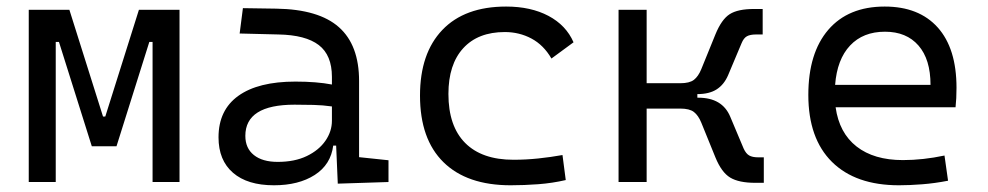

<svg xmlns="http://www.w3.org/2000/svg" viewBox="-20 -547 2970 577"><path d="M66.4 0V-517.6H188.5L289.6 -196.8H296.4L397.5 -517.6H519.5V0H438.5V-420.9H428.7L330.1 -107.4H255.9L157.2 -420.9H147.5V0Z M995.1 4.9 990.2 -109.4H981.4Q974.1 -52.2 925.8 -21.2Q877.4 9.8 803.2 9.8Q723.6 9.8 680.2 -27.8Q636.7 -65.4 636.7 -134.3Q636.7 -216.3 696.3 -259Q755.9 -301.8 867.7 -301.8Q931.6 -301.8 977.5 -293V-315.9Q977.5 -381.3 938 -411.6Q898.4 -441.9 816.9 -443.4L700.2 -446.3L710 -522.5L810.5 -521Q938 -519 998.5 -465.3Q1059.1 -411.6 1059.1 -303.7V-74.7L1147.5 -65.4V0ZM977.5 -227.1Q950.7 -231 922.1 -231.7Q893.6 -232.4 865.2 -232.4Q717.3 -232.4 717.3 -138.7Q717.3 -101.6 742.9 -81.1Q768.6 -60.5 814.5 -60.5Q865.7 -60.5 902.1 -78.1Q938.5 -95.7 958 -124Q977.5 -152.3 977.5 -184.1Z M1514.6 9.8Q1383.3 9.8 1312.7 -59.6Q1242.2 -128.9 1242.2 -259.8Q1242.2 -386.7 1309.3 -457Q1376.5 -527.3 1501 -527.3Q1575.2 -527.3 1628.2 -499.3Q1681.2 -471.2 1703.6 -419.9L1637.2 -371.1Q1613.8 -411.6 1577.1 -431.2Q1540.5 -450.7 1497.1 -450.7Q1416.5 -450.7 1372.1 -402.1Q1327.6 -353.5 1327.6 -264.6Q1327.6 -168 1377.9 -117.4Q1428.2 -66.9 1522.9 -66.9Q1560.5 -66.9 1597.7 -70.8Q1634.8 -74.7 1670.4 -81.1L1680.2 -5.9Q1640.1 3.4 1597.7 6.6Q1555.2 9.8 1514.6 9.8Z M1838.9 0V-517.6H1923.3V-296.9H2024.4Q2052.2 -296.9 2065.4 -307.1Q2078.6 -317.4 2087.4 -338.9L2129.9 -443.4Q2148.4 -488.8 2172.9 -504.4Q2197.3 -520 2246.1 -520H2272V-443.4H2252Q2234.4 -443.4 2224.6 -438Q2214.8 -432.6 2208.5 -417L2168 -320.8Q2155.8 -292.5 2133.5 -278.3Q2111.3 -264.2 2075.7 -264.2V-253.4H2078.6Q2150.4 -253.4 2174.3 -196.8L2214.8 -100.6Q2221.7 -85.4 2231.4 -79.8Q2241.2 -74.2 2258.3 -74.2H2275.4V2.4H2249.5Q2200.7 2.4 2174.6 -13.2Q2148.4 -28.8 2129.9 -74.2L2087.4 -178.7Q2078.6 -200.2 2065.4 -210.4Q2052.2 -220.7 2024.4 -220.7H1923.3V0Z M2681.6 9.8Q2551.3 9.8 2480.2 -60.5Q2409.2 -130.9 2409.2 -261.7Q2409.2 -387.7 2469.2 -457.5Q2529.3 -527.3 2638.7 -527.3Q2741.7 -527.3 2798.1 -464.4Q2854.5 -401.4 2854.5 -283.2Q2854.5 -250.5 2851.6 -224.6H2491.2Q2502 -147.5 2554.2 -106.7Q2606.4 -65.9 2693.4 -65.9Q2753.9 -65.9 2818.4 -79.6L2829.1 -3.9Q2789.1 3.9 2751.5 6.8Q2713.9 9.8 2681.6 9.8ZM2489.7 -292H2776.4Q2776.4 -368.7 2740.2 -410.2Q2704.1 -451.7 2639.6 -451.7Q2573.7 -451.7 2534.7 -410.2Q2495.6 -368.7 2489.7 -292Z"/></svg>

Font: Cascadia Mono SemiLight
Style: Regular
Weight: 350
Monospace: yes
Designer: Aaron Bell
Foundry: Saja Typeworks
Version: Version 2404.023; ttfautohint (v1.8.4)